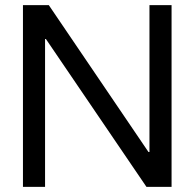

<svg xmlns="http://www.w3.org/2000/svg" viewBox="-20 -727 757 747"><path d="M69.3 -707H155.3V0H69.3ZM153.3 -583 163.1 -575.2H153.3V-707H169.9L563.5 -127L553.7 -135.7H563.5V0H549.8ZM561.5 -707H647.5V0H561.5Z"/></svg>

Font: Wanted Sans Variable
Style: Regular
Weight: 400
Designer: Original Design by Kil Hyung-jin and Kang Hanbin, Wanted Lab, Inc; Hangeul from Source Han Sans by Jang Soo-young and Ka
Foundry: Wanted Lab, Inc.
Version: Version 1.003;Glyphs 3.2 (3227)